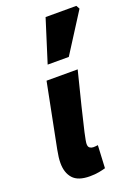

<svg xmlns="http://www.w3.org/2000/svg" viewBox="-152 -860 684 939"><g transform="rotate(-20 190.0 -391.0)"><path d="M148 12Q87 12 60.5 -17.5Q34 -47 34 -98Q34 -113 36 -129Q38 -145 42 -166L108 -500H270Q245 -401 226 -324.5Q207 -248 196.5 -201Q186 -154 186 -142Q186 -127 194 -121.5Q202 -116 212 -116Q217 -116 223.5 -116.5Q230 -117 236 -118L230 0Q217 4 196 8Q175 12 148 12ZM140 -572 210 -794H370L380 -776L250 -572Z"/></g></svg>

Font: Source Sans 3 Black
Style: Italic
Weight: 900
Italic angle: -11°
Designer: Paul D. Hunt
Foundry: Adobe
Version: Version 3.052;hotconv 1.1.0;makeotfexe 2.6.0